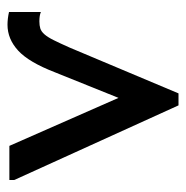

<svg xmlns="http://www.w3.org/2000/svg" viewBox="-12 -479 496 512"><g transform="rotate(-90 236.0 -223.0)"><path d="M12 -433V-446H103L231 -155L299 -324Q326 -394 357 -422.5Q388 -451 426 -451Q434 -451 442.5 -450Q451 -449 460 -447V-362Q451 -366 435 -366Q424 -366 416 -363.5Q408 -361 400.5 -352.5Q393 -344 385 -328Q377 -312 365 -285L243 5H211Z"/></g></svg>

Font: Tilda Sans Medium
Style: Regular
Weight: 500
Designer: ParaType Ltd
Foundry: ParaType Ltd
Version: Version 1.009